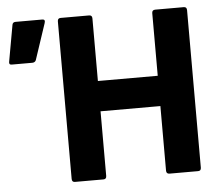

<svg xmlns="http://www.w3.org/2000/svg" viewBox="-49 -710 883 764"><g transform="rotate(-5 393.0 -327.5)"><path d="M220 0Q208 0 208 -13V-642Q208 -655 220 -655H334Q346 -655 346 -642V-392H585V-642Q585 -655 598 -655H712Q724 -655 724 -642V-13Q724 0 712 0H598Q585 0 585 -13V-271H346V-13Q346 0 334 0ZM10 -487Q-2 -487 1 -500L27 -645Q29 -655 40 -655H147Q160 -655 155 -640L107 -496Q103 -487 92 -487Z"/></g></svg>

Font: Sofia Sans Semi Condensed ExtraBold
Style: Regular
Weight: 800
Designer: Botio Nikoltchev, Ani Petrova
Foundry: lettersoup
Version: Version 4.100